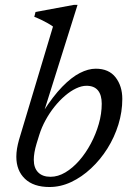

<svg xmlns="http://www.w3.org/2000/svg" viewBox="-20 -740 534 770"><path d="M126.5 -163.5Q121 -145 118.2 -128.8Q115.5 -112.5 115.5 -99.5Q115.5 -66.5 133 -48.8Q150.5 -31 182.5 -31Q212.5 -31 242 -48.5Q271.5 -66 297.8 -96Q324 -126 344.2 -164Q364.5 -202 376.2 -243Q388 -284 388 -324Q388 -359 372.8 -377.5Q357.5 -396 327 -396Q307.5 -396 285.2 -385.5Q263 -375 240.8 -356Q218.5 -337 198.5 -312Q178.5 -287 162.8 -258.2Q147 -229.5 137.5 -199ZM192.5 -633.5Q183 -640.5 171 -647.2Q159 -654 145.5 -660.5Q132 -667 117.5 -672.5L122.5 -692L276.5 -720.5H291L152.5 -280L153 -292Q192.5 -354 229.5 -392Q266.5 -430 300.2 -447.2Q334 -464.5 364 -464.5Q416.5 -464.5 443.5 -429.8Q470.5 -395 470.5 -343Q470.5 -291.5 454.8 -240.5Q439 -189.5 410.8 -144.5Q382.5 -99.5 345.2 -64.8Q308 -30 265.5 -10Q223 10 178.5 10Q114.5 10 80 -23Q45.5 -56 45.5 -111.5Q45.5 -127 48.2 -143.8Q51 -160.5 56 -178.5Z"/></svg>

Font: Newsreader 14pt
Style: Italic
Weight: 400
Italic angle: -17°
Designer: Hugues Gentile
Foundry: Production Type
Version: Version 1.003